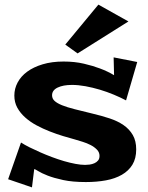

<svg xmlns="http://www.w3.org/2000/svg" viewBox="-20 -768 638 830"><path d="M573.2 -500 524.9 -334Q501 -346.7 471.7 -358.9Q442.4 -371.1 411.4 -380.4Q380.4 -389.6 349.4 -395.3Q318.4 -400.9 291 -400.9Q252.9 -400.9 229 -389.4Q205.1 -377.9 205.1 -356Q205.1 -341.8 215.8 -331.8Q226.6 -321.8 248.3 -313Q270 -304.2 303 -295.9Q335.9 -287.6 379.9 -276.9Q419.4 -267.6 454.1 -256.1Q488.8 -244.6 514.2 -227.1Q539.6 -209.5 554.2 -184.1Q568.8 -158.7 568.8 -122.1Q568.8 -83 552.5 -56.2Q536.1 -29.3 506.8 -12.5Q477.5 4.4 437.7 11.7Q397.9 19 351.1 19Q293.9 19 253.2 10.3Q212.4 1.5 185.8 -9Q159.2 -19.5 145.3 -28.3Q131.3 -37.1 127.9 -37.1L118.2 42L15.1 6.8L70.8 -151.9Q85.9 -142.1 107.4 -131.3Q128.9 -120.6 153.3 -109.9Q177.7 -99.1 204.3 -89.1Q231 -79.1 256.8 -71.5Q282.7 -64 306.2 -59.6Q329.6 -55.2 348.1 -55.2Q356.9 -55.2 367.7 -56.6Q378.4 -58.1 387.9 -62.3Q397.5 -66.4 403.8 -74Q410.2 -81.5 410.2 -94.2Q410.2 -109.9 398.9 -121.3Q387.7 -132.8 371.6 -141.1Q355.5 -149.4 337.2 -155Q318.8 -160.6 304.2 -165Q280.8 -171.4 252.4 -179.9Q224.1 -188.5 194.8 -200Q165.5 -211.4 138.2 -226.1Q110.8 -240.7 89.4 -259.8Q67.9 -278.8 54.9 -302.2Q42 -325.7 42 -355Q42 -384.8 56.2 -411.4Q70.3 -438 97.4 -458Q124.5 -478 164.3 -490Q204.1 -502 254.9 -502Q302.7 -502 342.5 -492.7Q382.3 -483.4 411.6 -472.2Q445.8 -459.5 473.1 -442.9L471.2 -520ZM535.2 -675.3 315.4 -537.1 262.2 -575.2 405.3 -748Z"/></svg>

Font: Peralta
Style: Regular
Weight: 400
Designer: Astigmatic (AOETI)
Foundry: Astigmatic (AOETI)
Version: Version 1.000